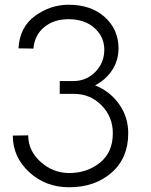

<svg xmlns="http://www.w3.org/2000/svg" viewBox="-20 -780 635 810"><path d="M272 10Q172 10 103 -54Q34 -118 34 -208L99 -209Q99 -144 151.5 -97Q204 -50 272 -50Q347 -50 401.5 -93.5Q456 -137 456 -218Q456 -287 408.5 -335.5Q361 -384 292 -384H232V-438H289Q344 -438 382 -476.5Q420 -515 420 -570Q420 -625 378.5 -662Q337 -699 269 -699Q207 -699 166.5 -665.5Q126 -632 121 -575L58 -576Q63 -666 128 -713Q193 -760 269 -760Q365 -760 422.5 -707.5Q480 -655 480 -576Q480 -525 453 -484Q426 -443 381 -420Q444 -395 482.5 -340.5Q521 -286 521 -218Q521 -113 450.5 -51.5Q380 10 272 10Z"/></svg>

Font: Oakes Grotesk Light
Style: Regular
Weight: 300
Designer: Samuel Oakes
Foundry: Samuel Oakes
Version: Version 1.000;PS 001.000;hotconv 1.0.88;makeotf.lib2.5.64775